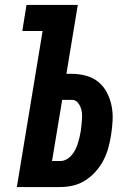

<svg xmlns="http://www.w3.org/2000/svg" viewBox="-20 -755 540 775"><path d="M48 0 152 -630H70L87 -735H294L248 -457H270Q300 -457 328.5 -449Q357 -441 378 -423.5Q399 -406 412 -380.5Q425 -355 430.5 -327Q436 -299 434.5 -269Q433 -239 428 -208Q424 -183 417 -157.5Q410 -132 397.5 -108Q385 -84 366.5 -63Q348 -42 324.5 -27Q301 -12 275 -6Q249 0 223 0ZM190 -105H223Q236 -105 248 -111.5Q260 -118 269 -128.5Q278 -139 284 -151Q290 -163 294 -175.5Q298 -188 301 -200.5Q304 -213 306 -226Q308 -238 309 -251Q310 -264 311 -276.5Q312 -289 310.5 -301Q309 -313 304.5 -324Q300 -335 291.5 -343.5Q283 -352 270 -352H231Z"/></svg>

Font: Iosevka Extrabold
Style: Italic
Weight: 800
Italic angle: -9°
Monospace: yes
Designer: Belleve Invis
Foundry: Belleve Invis
Version: Version 32.5.0; ttfautohint (v1.8.4)